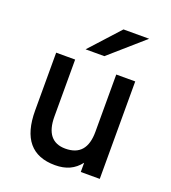

<svg xmlns="http://www.w3.org/2000/svg" viewBox="-136 -833 843 946"><g transform="rotate(20 286.0 -360.0)"><path d="M260 12Q168.5 12 122.5 -43Q76.5 -98 76.5 -208V-511H176V-212.5Q176 -147.5 202.2 -114.8Q228.5 -82 280 -82Q336 -82 363.8 -114.2Q391.5 -146.5 391.5 -210.5V-511H491V0H391.5V-48.5Q367.5 -17.5 335.5 -2.8Q303.5 12 260 12ZM207 -576 349 -732H483.5L305.5 -576Z"/></g></svg>

Font: Overpass Medium
Style: Regular
Weight: 500
Designer: Delve Withrington, Dave Bailey, Thomas Jockin
Foundry: Delve Fonts LLC
Version: Version 4.000